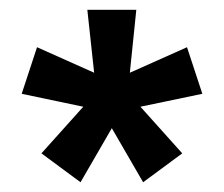

<svg xmlns="http://www.w3.org/2000/svg" viewBox="-20 -645 457 392"><path d="M144.4 -272.9 64.6 -331.9 150 -427.1 24.3 -453.5 55.6 -548.6 172.2 -496.5 158.3 -625H258.3L245.1 -496.5L361.8 -548.6L393.1 -453.5L266.7 -427.1L352.1 -331.9L272.2 -272.9L208.3 -383.3Z"/></svg>

Font: co2trust
Style: Bold
Weight: 700
Designer: Kristian Moeller
Foundry: Dicotype
Version: Version 1.000